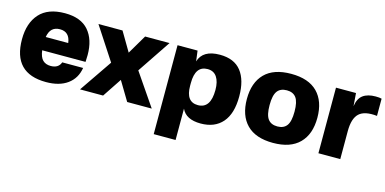

<svg xmlns="http://www.w3.org/2000/svg" viewBox="-71 -934 3031 1510"><g transform="rotate(15 1444.5 -179.0)"><path d="M307 -548Q437 -548 500 -475Q563 -402 563 -277Q563 -254 561 -220H208Q215 -165 239 -141.5Q263 -118 304 -118Q367 -118 385 -169H555Q541 -82 475 -34Q409 14 301 14Q32 14 32 -263Q32 -395 100.5 -471.5Q169 -548 307 -548ZM208 -328H391Q380 -416 301 -416Q222 -416 208 -328Z M1161 -534 979 -263 1159 0H959L866 -155L763 0H575L757 -266L582 -534H778L870 -378L962 -534Z M1404 190H1226V-534H1389L1400 -449Q1430 -548 1568 -548Q1685 -548 1742 -475.5Q1799 -403 1799 -270Q1799 -130 1736.5 -58Q1674 14 1560 14Q1440 14 1404 -65ZM1404 -251Q1404 -120 1502 -120Q1605 -120 1605 -271Q1605 -338 1579.5 -376Q1554 -414 1504 -414Q1404 -414 1404 -274Z M2149 -120Q2200 -120 2225 -153.5Q2250 -187 2250 -267Q2250 -347 2225 -380.5Q2200 -414 2149 -414Q2097 -414 2072 -380.5Q2047 -347 2047 -267Q2047 -187 2072 -153.5Q2097 -120 2149 -120ZM2149 14Q2007 14 1934.5 -59.5Q1862 -133 1862 -267Q1862 -401 1934.5 -474.5Q2007 -548 2149 -548Q2291 -548 2363.5 -474.5Q2436 -401 2436 -267Q2436 -133 2363 -59.5Q2290 14 2149 14Z M2836 -548Q2869 -548 2885 -543V-403Q2783 -414 2738.5 -372.5Q2694 -331 2694 -228V0H2516V-534H2679L2687 -429Q2696 -493 2733.5 -520.5Q2771 -548 2836 -548Z"/></g></svg>

Font: Nacelle Heavy
Style: Regular
Weight: 800
Designer: Sora Sagano
Foundry: Sora Sagano
Version: Version 1.000;FEAKit 1.0